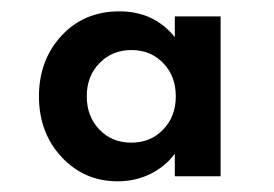

<svg xmlns="http://www.w3.org/2000/svg" viewBox="-20 -784 493 345"><path d="M50 -610.9Q50 -675.9 90.5 -719.8Q130.9 -763.6 194.5 -763.6Q256.8 -763.6 294.1 -717.3V-754.5H376.4V-467.3H294.1V-507.7Q277.3 -485 250.5 -471.6Q223.6 -458.2 191.4 -458.2Q131.4 -458.2 90.7 -501.8Q50 -545.5 50 -610.9ZM135.9 -610.9Q135.9 -575 158.4 -551.4Q180.9 -527.7 215.9 -527.7Q250.9 -527.7 273.4 -551.4Q295.9 -575 295.9 -610.9Q295.9 -647.3 273.2 -670.7Q250.5 -694.1 216.4 -694.1Q181.8 -694.1 158.9 -670.7Q135.9 -647.3 135.9 -610.9Z"/></svg>

Font: Spartan MB
Style: Bold
Weight: 700
Designer: Matt Bailey, Mirko Velimirovic
Foundry: Matt Bailey
Version: Version 1.005